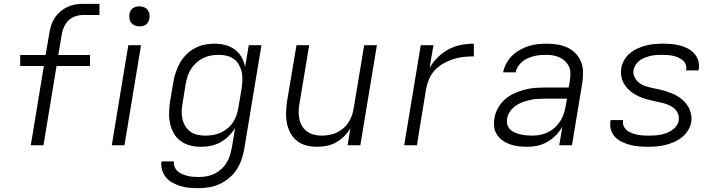

<svg xmlns="http://www.w3.org/2000/svg" viewBox="-20 -755 3740 998"><path d="M206 0H140L208 -412H85V-469H217L237 -585Q240 -605 246.5 -625Q253 -645 265 -663Q277 -681 294 -695.5Q311 -710 330.5 -719Q350 -728 370.5 -731.5Q391 -735 412 -735H497V-677H412Q392 -677 372 -670.5Q352 -664 336.5 -649Q321 -634 312.5 -614.5Q304 -595 301 -575L283 -469H448V-412H274Z M561 0 647 -520H713L627 0ZM705 -618Q692 -618 681 -622.5Q670 -627 662.5 -636Q655 -645 653 -657.5Q651 -670 653 -683Q654 -691 659 -699.5Q664 -708 671.5 -713Q679 -718 687.5 -720Q696 -722 704 -722Q717 -722 728.5 -717.5Q740 -713 747 -704Q754 -695 756.5 -682.5Q759 -670 756 -657Q755 -649 750 -640.5Q745 -632 738 -627Q731 -622 722 -620Q713 -618 705 -618Z M1012 223Q988 223 964.5 221Q941 219 919.5 212.5Q898 206 878 195.5Q858 185 844 168.5Q830 152 823 130Q816 108 819 84H884Q882 100 888 113.5Q894 127 904.5 136Q915 145 928.5 150.5Q942 156 956.5 159.5Q971 163 986 164Q1001 165 1016 165Q1036 165 1056.5 161Q1077 157 1096 147.5Q1115 138 1131 123.5Q1147 109 1158 91Q1169 73 1175 53Q1181 33 1185 13L1202 -90Q1188 -67 1168.5 -47.5Q1149 -28 1125 -15Q1101 -2 1075.5 3Q1050 8 1025 8Q995 8 968 1Q941 -6 919 -22Q897 -38 883.5 -62Q870 -86 864 -113.5Q858 -141 859 -170Q860 -199 864 -228L881 -328Q885 -353 893.5 -378.5Q902 -404 915 -427.5Q928 -451 948 -471Q968 -491 992 -504Q1016 -517 1042 -522.5Q1068 -528 1093 -528Q1123 -528 1150.5 -521Q1178 -514 1200 -498Q1222 -482 1235.5 -458Q1249 -434 1254 -407L1273 -520H1339L1249 23Q1244 50 1234.5 77Q1225 104 1209 128Q1193 152 1170 171Q1147 190 1120.5 202Q1094 214 1066.5 218.5Q1039 223 1012 223ZM1048 -50Q1068 -50 1088 -53.5Q1108 -57 1127 -65.5Q1146 -74 1163 -88Q1180 -102 1191 -119Q1202 -136 1209 -155.5Q1216 -175 1219 -195L1236 -295Q1239 -316 1240 -338Q1241 -360 1236.5 -380Q1232 -400 1222 -418Q1212 -436 1196 -448Q1180 -460 1159.5 -465Q1139 -470 1118 -470Q1098 -470 1077 -466.5Q1056 -463 1036.5 -453.5Q1017 -444 1000.5 -429Q984 -414 972.5 -396Q961 -378 955 -358.5Q949 -339 945 -318L929 -218Q925 -197 924.5 -176Q924 -155 928.5 -135.5Q933 -116 943.5 -99Q954 -82 970 -70.5Q986 -59 1006.5 -54.5Q1027 -50 1048 -50Z M1629 8Q1600 8 1572.5 1Q1545 -6 1524 -22.5Q1503 -39 1490 -63Q1477 -87 1471.5 -114Q1466 -141 1467 -170Q1468 -199 1472 -228L1521 -520H1587L1537 -218Q1533 -198 1532.5 -177Q1532 -156 1536 -136.5Q1540 -117 1550 -100Q1560 -83 1576 -71.5Q1592 -60 1611.5 -55Q1631 -50 1652 -50Q1672 -50 1691.5 -53.5Q1711 -57 1729.5 -65.5Q1748 -74 1764.5 -88Q1781 -102 1792 -119.5Q1803 -137 1809.5 -156Q1816 -175 1819 -195L1873 -520H1939L1853 0H1787L1801 -89Q1789 -66 1769.5 -47Q1750 -28 1727 -15Q1704 -2 1678.5 3Q1653 8 1629 8Z M2081 0 2167 -520H2233L2213 -402Q2230 -432 2256 -457.5Q2282 -483 2312.5 -499Q2343 -515 2376.5 -521.5Q2410 -528 2443 -528V-462Q2416 -462 2389.5 -459Q2363 -456 2337.5 -448Q2312 -440 2286.5 -426Q2261 -412 2241.5 -391.5Q2222 -371 2211 -345.5Q2200 -320 2195 -294L2147 0Z M2723 8Q2700 8 2677 5.5Q2654 3 2633.5 -4Q2613 -11 2595 -23Q2577 -35 2564.5 -53Q2552 -71 2549 -93.5Q2546 -116 2550 -140Q2554 -167 2568 -192.5Q2582 -218 2603.5 -237.5Q2625 -257 2651.5 -269Q2678 -281 2705.5 -288.5Q2733 -296 2760 -298Q2787 -300 2814 -300H2936L2942 -335Q2945 -354 2945 -373Q2945 -392 2937.5 -408.5Q2930 -425 2917.5 -437Q2905 -449 2889 -456.5Q2873 -464 2855 -467Q2837 -470 2818 -470Q2802 -470 2786 -468.5Q2770 -467 2754.5 -463Q2739 -459 2723 -452Q2707 -445 2694.5 -434.5Q2682 -424 2672.5 -409.5Q2663 -395 2660 -379H2595Q2600 -403 2612 -425.5Q2624 -448 2642 -465.5Q2660 -483 2682 -495.5Q2704 -508 2727.5 -515.5Q2751 -523 2774.5 -525.5Q2798 -528 2822 -528Q2850 -528 2877.5 -523.5Q2905 -519 2929 -508Q2953 -497 2971.5 -478Q2990 -459 3000 -434.5Q3010 -410 3010.5 -382Q3011 -354 3007 -326L2953 0H2887L2903 -97Q2890 -73 2870 -52.5Q2850 -32 2826 -18Q2802 -4 2775.5 2Q2749 8 2723 8ZM2747 -50Q2767 -50 2788 -54Q2809 -58 2829 -68Q2849 -78 2865.5 -93.5Q2882 -109 2893.5 -127.5Q2905 -146 2911.5 -166.5Q2918 -187 2921 -208L2927 -242H2814Q2795 -242 2775 -241Q2755 -240 2735.5 -235.5Q2716 -231 2696.5 -224Q2677 -217 2660 -205Q2643 -193 2631 -175.5Q2619 -158 2616 -138Q2613 -122 2617 -107.5Q2621 -93 2631.5 -82.5Q2642 -72 2656 -66Q2670 -60 2684.5 -56.5Q2699 -53 2715 -51.5Q2731 -50 2747 -50Z M3348 8Q3325 8 3302 6Q3279 4 3257 -1.5Q3235 -7 3214.5 -16.5Q3194 -26 3178.5 -41.5Q3163 -57 3156 -79Q3149 -101 3153 -125L3154 -131H3219V-128Q3216 -112 3222.5 -98.5Q3229 -85 3240 -76.5Q3251 -68 3264.5 -63Q3278 -58 3292.5 -55Q3307 -52 3322.5 -51Q3338 -50 3353 -50Q3369 -50 3384 -51Q3399 -52 3414 -55Q3429 -58 3444 -63.5Q3459 -69 3472.5 -78Q3486 -87 3496 -100.5Q3506 -114 3508 -129Q3511 -149 3503 -166.5Q3495 -184 3480.5 -195Q3466 -206 3448 -212.5Q3430 -219 3411 -223Q3392 -227 3373.5 -231Q3355 -235 3336.5 -240.5Q3318 -246 3301.5 -253.5Q3285 -261 3269.5 -271.5Q3254 -282 3241.5 -295.5Q3229 -309 3220.5 -325.5Q3212 -342 3209 -361.5Q3206 -381 3209 -400Q3213 -422 3224.5 -442.5Q3236 -463 3254 -478Q3272 -493 3294 -503Q3316 -513 3337.5 -518.5Q3359 -524 3381 -526Q3403 -528 3425 -528Q3448 -528 3470.5 -526Q3493 -524 3514.5 -518.5Q3536 -513 3555 -503Q3574 -493 3588.5 -477Q3603 -461 3609.5 -440Q3616 -419 3612 -396L3611 -389H3546L3547 -393Q3549 -407 3544 -420.5Q3539 -434 3528 -442.5Q3517 -451 3504.5 -456.5Q3492 -462 3478 -465Q3464 -468 3449.5 -469Q3435 -470 3421 -470Q3406 -470 3391 -469Q3376 -468 3361.5 -464.5Q3347 -461 3332.5 -455.5Q3318 -450 3305.5 -441Q3293 -432 3284.5 -419Q3276 -406 3273 -391Q3270 -371 3278.5 -354Q3287 -337 3301 -325.5Q3315 -314 3333 -308Q3351 -302 3369.5 -298Q3388 -294 3407 -290Q3426 -286 3444 -280Q3462 -274 3479.5 -266.5Q3497 -259 3512 -248.5Q3527 -238 3539.5 -224.5Q3552 -211 3560.5 -194.5Q3569 -178 3572.5 -159Q3576 -140 3573 -120Q3569 -98 3556 -77Q3543 -56 3524 -41Q3505 -26 3483 -16.5Q3461 -7 3438.5 -1.5Q3416 4 3393.5 6Q3371 8 3348 8Z"/></svg>

Font: Iosevka Aile Light
Style: Italic
Weight: 300
Italic angle: -9°
Designer: Belleve Invis
Foundry: Belleve Invis
Version: Version 31.1.0; ttfautohint (v1.8.4)